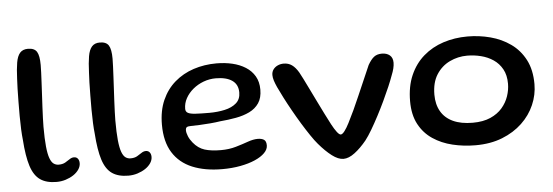

<svg xmlns="http://www.w3.org/2000/svg" viewBox="-46 -763 2687 933"><g transform="rotate(-5 1297.5 -297.0)"><path d="M196.8 26.4Q147.8 26.4 117.7 5.7Q87.5 -15 72 -63Q56.6 -111 51.1 -192.6Q48.7 -213.1 47.3 -243.4Q46 -273.7 45.8 -308.7Q45.7 -343.8 46.1 -378.1Q46.4 -412.5 47.2 -441.6Q48 -470.8 49.2 -489.2Q51.1 -536.8 56.4 -568.2Q61.7 -599.5 75.2 -614.9Q88.8 -630.3 114.1 -630.3Q145.6 -630.3 157.4 -611.2Q169.2 -592.1 169.2 -546.8Q169.2 -532.5 168.3 -509.5Q167.3 -486.5 165.9 -458.6Q164.6 -430.6 162.9 -400.7Q161.2 -370.8 159.8 -341.9Q158.4 -313.1 157.5 -288.4Q156.5 -263.8 156.5 -246.4Q156.5 -187 160.3 -149.6Q164.1 -112.2 171.6 -92Q179.1 -71.8 189.9 -64.1Q200.7 -56.4 214.4 -56.4Q233.3 -56.4 246.2 -63.6Q259 -70.8 269.4 -78.2Q279.8 -85.5 291.2 -85.5Q302.8 -85.5 309.6 -77.1Q316.4 -68.6 316.4 -54.8Q316.4 -39 306.5 -24.3Q296.6 -9.6 279.7 1.7Q262.8 12.9 241.3 19.7Q219.9 26.4 196.8 26.4Z M547.3 26.4Q498.3 26.4 468.2 5.7Q438 -15 422.5 -63Q407.1 -111 401.6 -192.6Q399.2 -213.1 397.8 -243.4Q396.5 -273.7 396.3 -308.7Q396.2 -343.8 396.6 -378.1Q396.9 -412.5 397.7 -441.6Q398.5 -470.8 399.8 -489.2Q401.6 -536.8 406.9 -568.2Q412.2 -599.5 425.8 -614.9Q439.3 -630.3 464.6 -630.3Q496.1 -630.3 507.9 -611.2Q519.8 -592.1 519.8 -546.8Q519.8 -532.5 518.8 -509.5Q517.8 -486.5 516.4 -458.6Q515.1 -430.6 513.4 -400.7Q511.7 -370.8 510.3 -341.9Q508.9 -313.1 508 -288.4Q507 -263.8 507 -246.4Q507 -187 510.8 -149.6Q514.6 -112.2 522.1 -92Q529.6 -71.8 540.4 -64.1Q551.2 -56.4 564.9 -56.4Q583.8 -56.4 596.7 -63.6Q609.5 -70.8 619.9 -78.2Q630.3 -85.5 641.7 -85.5Q653.3 -85.5 660.1 -77.1Q666.9 -68.6 666.9 -54.8Q666.9 -39 657 -24.3Q647.1 -9.6 630.2 1.7Q613.2 12.9 591.8 19.7Q570.4 26.4 547.3 26.4Z M1004.7 34.6Q920.4 34.6 858.8 9.1Q797.2 -16.5 764 -69.7Q730.7 -122.9 730.7 -205.6Q730.7 -273.9 753.4 -325.2Q776.1 -376.4 816 -410.8Q855.8 -445.2 908.4 -462.6Q960.9 -479.9 1020.3 -479.9Q1060.9 -479.9 1097.2 -471.5Q1133.6 -463 1161.8 -445.2Q1190 -427.4 1206.1 -399.8Q1222.1 -372.3 1222.1 -334.4Q1222.1 -294.2 1205 -268.9Q1187.9 -243.6 1158.4 -229.2Q1128.9 -214.9 1091.6 -208.1Q1054.2 -201.3 1013.8 -197.9Q993.7 -194.6 965.6 -192.2Q937.4 -189.8 911.3 -188.7Q885.1 -187.6 870.6 -187.6Q855.7 -187.6 850.1 -183.6Q844.6 -179.6 844.6 -168.9Q844.6 -156.7 851.5 -139.7Q858.4 -122.8 871.4 -107.1Q895.3 -77.7 927 -67.8Q958.8 -58 1005.7 -58Q1045.9 -58 1079.3 -67.8Q1112.8 -77.6 1139.7 -87.3Q1166.7 -96.9 1188.1 -96.9Q1207.4 -96.9 1218.6 -89.7Q1229.8 -82.4 1229.8 -61.5Q1229.8 -42.4 1212.6 -25Q1195.4 -7.6 1164.8 5.8Q1134.3 19.2 1093.3 26.9Q1052.4 34.6 1004.7 34.6ZM965.1 -243.4Q1005.7 -243.4 1040.6 -251.1Q1075.6 -258.8 1097.2 -277.6Q1118.9 -296.4 1118.9 -329.4Q1118.9 -368.6 1090.5 -388.2Q1062.2 -407.9 1010.5 -407.9Q979.9 -407.9 951 -397.2Q922.2 -386.4 899.5 -367.6Q876.8 -348.7 863.4 -324.5Q850 -300.2 850 -273Q850 -258.9 861.2 -252.8Q872.3 -246.6 897.7 -245Q923 -243.4 965.1 -243.4Z M1595.6 36.2Q1570.2 36.2 1539.9 13.2Q1509.6 -9.8 1477.3 -47.8Q1462.9 -64.5 1444.2 -92.2Q1425.4 -119.9 1405.1 -153.1Q1384.9 -186.2 1365.6 -220.7Q1346.2 -255.2 1330.4 -286.1Q1314.6 -316.9 1304.3 -339.1Q1296 -357.4 1291.2 -372.4Q1286.5 -387.4 1286.5 -399.6Q1286.5 -415.3 1294.8 -426.6Q1303 -437.9 1316.6 -444.1Q1330.1 -450.3 1345.7 -450.3Q1368.8 -450.3 1385.9 -438.1Q1403 -425.9 1417.8 -400.9Q1423.7 -390.8 1434.9 -368.2Q1446.1 -345.7 1460.7 -315.8Q1475.2 -285.9 1491.2 -253.3Q1507.1 -220.8 1522.4 -190.1Q1537.8 -159.4 1550.2 -135.8Q1562.8 -112.2 1574 -97.6Q1585.2 -82.9 1592.7 -82.9Q1600.4 -82.9 1611.5 -97.3Q1622.6 -111.8 1634.4 -135.1Q1663.9 -192.5 1694.1 -263.2Q1724.3 -333.9 1756.9 -407.6Q1772.2 -434.2 1787.1 -445.6Q1802 -457 1825.2 -457Q1849.2 -457 1863.8 -444.7Q1878.4 -432.4 1878.4 -408.4Q1878.4 -395.4 1874.6 -380Q1870.8 -364.7 1863.8 -347.6Q1855.9 -325.2 1842.5 -293.8Q1829 -262.4 1812.3 -227Q1795.6 -191.6 1777.4 -157Q1759.2 -122.4 1741.7 -92.7Q1724.2 -63 1708.9 -43.4Q1680.2 -8.3 1650.8 13.9Q1621.4 36.2 1595.6 36.2Z M2241.2 26.3Q2182.8 26.3 2129 13.3Q2075.3 0.4 2033.2 -27.9Q1991 -56.2 1966.5 -102.1Q1942 -148 1942 -214Q1942 -286.5 1965.8 -340.8Q1989.6 -395.1 2031.5 -431.4Q2073.4 -467.7 2128.8 -485.8Q2184.1 -503.8 2247 -503.8Q2304.1 -503.8 2358.5 -489.4Q2412.8 -475.1 2456.4 -444.1Q2500 -413.2 2525.7 -363.9Q2551.4 -314.6 2551.4 -244.9Q2551.4 -192.7 2530.2 -144.1Q2509.1 -95.4 2468.8 -57.2Q2428.5 -18.9 2371.2 3.7Q2313.9 26.3 2241.2 26.3ZM2236.6 -83.9Q2287.4 -83.9 2323 -99.6Q2358.6 -115.3 2380.8 -141.1Q2402.9 -166.9 2413.2 -197.5Q2423.5 -228.1 2423.5 -258.1Q2423.5 -300 2407.3 -329.2Q2391.2 -358.4 2364.3 -376.5Q2337.4 -394.6 2304.4 -402.8Q2271.4 -411.1 2237.1 -411.1Q2192.1 -411.1 2152.1 -391.9Q2112.1 -372.7 2087.2 -333.9Q2062.4 -295.1 2062.4 -235.9Q2062.4 -187.9 2082.3 -153.8Q2102.2 -119.7 2141 -101.8Q2179.8 -83.9 2236.6 -83.9Z"/></g></svg>

Font: Gluten Thin
Style: Regular
Weight: 100
Designer: Tyler Finck
Foundry: Etcetera Type Company
Version: Version 1.300